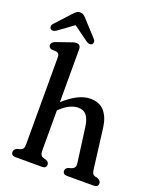

<svg xmlns="http://www.w3.org/2000/svg" viewBox="-171 -1007 906 1104"><g transform="rotate(20 282.0 -455.0)"><path d="M192 -708V-384.5Q279.5 -463.5 351 -463.5Q407 -463.5 437.5 -428.8Q468 -394 476 -331.5L506.5 -89Q508.5 -72 512.8 -64Q517 -56 528 -52.5L546 -48Q565.5 -38.5 565.5 -23Q565.5 0 538 0H375Q349.5 0 349.5 -23Q349.5 -38.5 367 -45.5L385 -50.5Q396.5 -54.5 402.5 -62.5Q408.5 -70.5 406.5 -88.5L378 -301.5Q372 -346.5 354.2 -368.8Q336.5 -391 302 -391Q280 -391 254.2 -379.5Q228.5 -368 197.5 -339.5L192 -334.5V-89Q192 -71 197 -62.8Q202 -54.5 213 -50.5L231.5 -45.5Q248.5 -38 248.5 -23Q248.5 0 223.5 0H60.5Q33.5 0 33.5 -23Q33.5 -39 53 -48L71 -52.5Q82 -56 87.2 -64Q92.5 -72 92.5 -89V-620.5Q92.5 -636 87.8 -642.5Q83 -649 73.5 -651L44 -652.5Q25.5 -658.5 25.5 -674Q25.5 -691.5 50 -700.5L120.5 -725Q136 -730.5 146.2 -733.8Q156.5 -737 165.5 -737Q192 -737 192 -708ZM252.5 -761.5Q239 -750.5 217.5 -765L125.5 -831.5L34 -765Q12 -750.5 -1 -761.5Q-6 -766 -6.8 -775Q-7.5 -784 1 -793.5L83 -883Q94 -895 103 -902.2Q112 -909.5 125.5 -909.5Q139.5 -909.5 148.5 -902.5Q157.5 -895.5 168.5 -883L250.5 -793.5Q259 -784 258.2 -775Q257.5 -766 252.5 -761.5Z"/></g></svg>

Font: Fraunces 72pt SuperSoft
Style: Regular
Weight: 400
Version: Version 1.000;[b76b70a41]